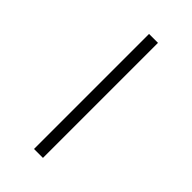

<svg xmlns="http://www.w3.org/2000/svg" viewBox="-277 -875 1094 1094"><g transform="rotate(45 270.0 -328.5)"><path d="M234 -792H306V135H234Z"/></g></svg>

Font: utamil05
Style: Book
Weight: 400
Designer: Jelle Bosma - Monotype Design Team
Foundry: Monotype Imaging Inc.
Version: Version 2.003